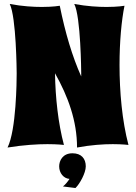

<svg xmlns="http://www.w3.org/2000/svg" viewBox="-20 -733 686 967"><path d="M302 -3C273 -112 259 -241 257 -364C323 -247 368 -124 368 10C438 -3 501 -7 548 -7C597 -7 627 -3 627 -3C595 -124 582 -271 582 -405C582 -523 592 -631 607 -704C607 -704 574 -698 517 -698C475 -698 419 -701 354 -713C387 -649 389 -368 389 -368V-348C344 -449 309 -566 281 -704C281 -704 248 -698 191 -698C149 -698 94 -701 29 -713C62 -647 64 -372 64 -363C64 -326 62 -78 18 10C99 -3 169 -7 219 -7C271 -7 302 -3 302 -3ZM412 105C412 66 390 39 345 39C295 39 278 77 278 105C278 138 300 166 330 168C321 182 310 196 297 206L360 214C382 193 412 138 412 105Z"/></svg>

Font: Spicy Rice
Style: Regular
Weight: 400
Designer: Astigmatic (AOETI)
Foundry: Astigmatic (AOETI)
Version: Version 1.000